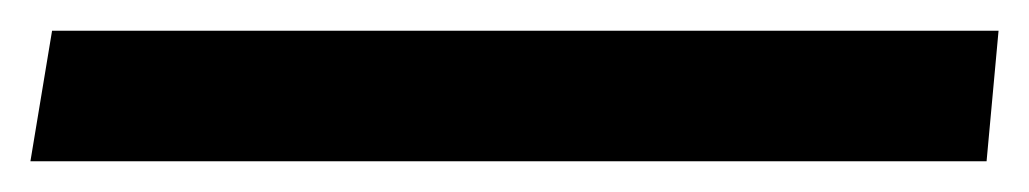

<svg xmlns="http://www.w3.org/2000/svg" viewBox="-31 -20 670 125"><path d="M619.1 0 611.3 85H-11.2L2.9 0Z"/></svg>

Font: Passero One
Style: Regular
Weight: 400
Designer: Viktoriya Grabowska
Foundry: Viktoriya Grabowska
Version: Version 1.003